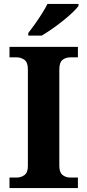

<svg xmlns="http://www.w3.org/2000/svg" viewBox="-20 -951 441 971"><path d="M28 0V-53H64Q86 -53 103.5 -65.5Q121 -78 121 -111V-600Q121 -636 103.5 -648.5Q86 -661 64 -661H28V-714H374V-661H336Q312 -661 296 -648Q280 -635 280 -599V-112Q280 -79 296.5 -66Q313 -53 336 -53H374V0ZM123 -784Q138 -803 156.5 -829Q175 -855 192 -882Q209 -909 220 -931H377V-921Q368 -908 347 -888Q326 -868 298.5 -846Q271 -824 243 -804.5Q215 -785 191 -771H123Z"/></svg>

Font: Noto Serif Ethiopic
Style: Bold
Weight: 700
Designer: Monotype Design Team
Foundry: Monotype Imaging Inc.
Version: Version 2.102; ttfautohint (v1.8.4.7-5d5b)